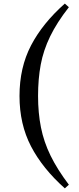

<svg xmlns="http://www.w3.org/2000/svg" viewBox="-20 -843 440 1065"><path d="M191.1 -310.7Q191.1 -216.9 207.1 -136.5Q223.1 -56 260.6 20.6Q298.1 97.1 362 181.6L339.6 201.8Q216 91.5 152.1 -31.2Q88.2 -153.9 88.2 -310.7Q88.2 -468.2 152.1 -590.9Q216 -713.6 339.6 -823.1L362 -803Q295.2 -717.8 258 -640.8Q220.7 -563.9 205.9 -484.5Q191.1 -405.1 191.1 -310.7Z"/></svg>

Font: Noto Serif JP
Style: Regular
Weight: 200
Designer: Ryoko NISHIZUKA 西塚涼子 (kana & ideographs); Frank Grießhammer (Latin, Greek & Cyrillic); Wenlong ZHANG 张文龙 (bopomofo); San
Foundry: Adobe
Version: Version 2.001;hotconv 1.1.0;makeotfexe 2.6.0